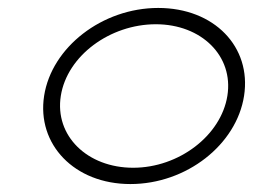

<svg xmlns="http://www.w3.org/2000/svg" viewBox="-20 -482 644 483"><path d="M91 -241C72 -119 167 -19 308 -19C449 -19 575 -118 594 -241C613 -364 519 -462 378 -462C237 -462 110 -363 91 -241ZM133 -241C149 -342 257 -421 372 -421C487 -421 568 -341 552 -241C536 -141 430 -60 315 -60C200 -60 117 -140 133 -241Z"/></svg>

Font: Charger Sport
Style: HLExtObl
Weight: 100
Designer: Jasper
Foundry: Cannot Into Space Fonts
Version: Version 1.1